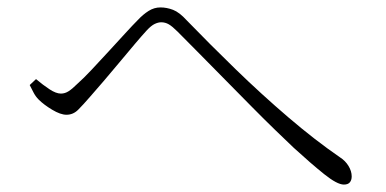

<svg xmlns="http://www.w3.org/2000/svg" viewBox="-20 -600 1040 517"><path d="M60 -371 77 -387Q96 -371 113.5 -359.5Q131 -348 144 -348Q155 -348 165 -354.5Q175 -361 188 -374Q205 -389 227 -412.5Q249 -436 272.5 -461.5Q296 -487 317 -510Q338 -533 351 -546Q365 -561 380 -570.5Q395 -580 412 -580Q429 -580 446 -573.5Q463 -567 483 -545Q544 -482 614 -414Q684 -346 756.5 -284Q829 -222 896 -176Q910 -167 918.5 -153Q927 -139 927 -125Q927 -115 922 -109Q917 -103 906 -103Q888 -103 853 -131Q818 -159 771 -202Q752 -220 722 -249Q692 -278 657 -313.5Q622 -349 585.5 -386Q549 -423 516 -456.5Q483 -490 458 -515Q444 -529 434.5 -534.5Q425 -540 414 -540Q406 -540 396.5 -535.5Q387 -531 375 -518Q363 -505 343.5 -482Q324 -459 302 -432.5Q280 -406 259 -381.5Q238 -357 223 -340Q204 -318 190.5 -304.5Q177 -291 159 -291Q143 -291 120.5 -304.5Q98 -318 84 -332Q76 -340 70.5 -350.5Q65 -361 60 -371Z"/></svg>

Font: Noto Serif SC
Style: Regular
Weight: 200
Designer: Ryoko NISHIZUKA 西塚涼子 (kana & ideographs); Frank Grießhammer (Latin, Greek & Cyrillic); Wenlong ZHANG 张文龙 (bopomofo); San
Foundry: Adobe
Version: Version 2.001;hotconv 1.1.0;makeotfexe 2.6.0